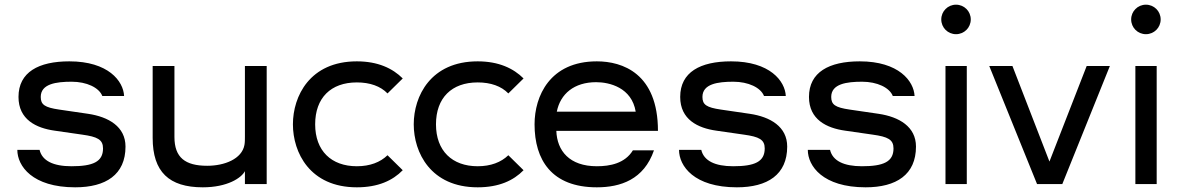

<svg xmlns="http://www.w3.org/2000/svg" viewBox="-20 -786 5035 820"><path d="M301 14C432 14 516 -40 516 -160C516 -245 444 -287 356 -300L233 -318C171 -327 154 -339 154 -372C154 -428 220 -437 286 -437C350 -437 403 -412 417 -376H510C507 -440 442 -524 276 -524C145 -524 59 -478 59 -372C59 -275 135 -239 213 -228L331 -211C396 -202 420 -190 420 -152C420 -95 377 -76 285 -76C208 -76 160 -99 149 -146H54C54 -77 118 14 301 14Z M846 14C951 14 1011 -26 1026 -55V0H1119V-504H1026V-202C1026 -191 1026 -178 1024 -167C1013 -107 939 -78 865 -78C771 -78 725 -113 725 -201V-504H632V-197C632 -52 702 14 846 14Z M1504 14C1595 14 1657 -15 1700 -59L1635 -123C1604 -93 1560 -76 1504 -76C1395 -76 1326 -142 1326 -255C1326 -368 1393 -434 1504 -434C1560 -434 1605 -418 1635 -387L1700 -451C1657 -494 1594 -524 1504 -524C1303 -524 1231 -375 1231 -255C1231 -135 1303 14 1504 14Z M2020 14C2111 14 2173 -15 2216 -59L2151 -123C2120 -93 2076 -76 2020 -76C1911 -76 1842 -142 1842 -255C1842 -368 1909 -434 2020 -434C2076 -434 2121 -418 2151 -387L2216 -451C2173 -494 2110 -524 2020 -524C1819 -524 1747 -375 1747 -255C1747 -135 1819 14 2020 14Z M2529 14C2630 14 2730 -19 2773 -144H2683C2649 -88 2585 -76 2529 -76C2412 -76 2359 -142 2356 -227H2790C2790 -473 2638 -524 2529 -524C2328 -524 2263 -375 2263 -255C2263 -103 2336 14 2529 14ZM2358 -309C2373 -385 2432 -435 2526 -435C2583 -435 2678 -412 2695 -309Z M3127 14C3258 14 3342 -40 3342 -160C3342 -245 3270 -287 3182 -300L3059 -318C2997 -327 2980 -339 2980 -372C2980 -428 3046 -437 3112 -437C3176 -437 3229 -412 3243 -376H3336C3333 -440 3268 -524 3102 -524C2971 -524 2885 -478 2885 -372C2885 -275 2961 -239 3039 -228L3157 -211C3222 -202 3246 -190 3246 -152C3246 -95 3203 -76 3111 -76C3034 -76 2986 -99 2975 -146H2880C2880 -77 2944 14 3127 14Z M3677 14C3808 14 3892 -40 3892 -160C3892 -245 3820 -287 3732 -300L3609 -318C3547 -327 3530 -339 3530 -372C3530 -428 3596 -437 3662 -437C3726 -437 3779 -412 3793 -376H3886C3883 -440 3818 -524 3652 -524C3521 -524 3435 -478 3435 -372C3435 -275 3511 -239 3589 -228L3707 -211C3772 -202 3796 -190 3796 -152C3796 -95 3753 -76 3661 -76C3584 -76 3536 -99 3525 -146H3430C3430 -77 3494 14 3677 14Z M4018 0H4109V-504H4018ZM4000 -703C4000 -668 4028 -640 4063 -640C4098 -640 4126 -668 4126 -703C4126 -738 4098 -766 4063 -766C4028 -766 4000 -738 4000 -703Z M4409 0H4517L4720 -504H4621L4462 -96L4304 -504H4205Z M4829 0H4920V-504H4829ZM4811 -703C4811 -668 4839 -640 4874 -640C4909 -640 4937 -668 4937 -703C4937 -738 4909 -766 4874 -766C4839 -766 4811 -738 4811 -703Z"/></svg>

Font: Hibana 45 SubMedium
Style: Regular
Weight: 500
Width: 6
Designer: pygmalion
Foundry: ybstudio
Version: Version 2021.007;FEAKit 1.0